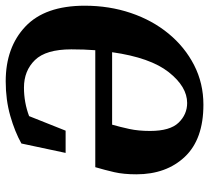

<svg xmlns="http://www.w3.org/2000/svg" viewBox="-50 -665 733 673"><g transform="rotate(-90 316.5 -328.5)"><path d="M286 18Q165 18 103.5 -47Q42 -112 42 -217Q42 -262 49.5 -294.5Q57 -327 67 -361H477Q480 -400 480 -445Q480 -534 442.5 -572.5Q405 -611 346 -611Q294 -611 246 -593L195 -465H117L150 -620Q191 -643 247 -659Q303 -675 368 -675Q487 -675 560 -606Q633 -537 633 -398Q633 -312 607.5 -236.5Q582 -161 535 -104Q488 -47 424.5 -14.5Q361 18 286 18ZM292 -39Q349 -39 400 -103.5Q451 -168 470 -302H216Q208 -274 201 -242Q194 -210 194 -169Q194 -99 223 -69Q252 -39 292 -39Z"/></g></svg>

Font: Source Serif Pro
Style: Bold Italic
Weight: 700
Italic angle: -12°
Designer: Frank Grießhammer
Foundry: Adobe Systems Incorporated
Version: Version 3.001;hotconv 1.0.111;makeotfexe 2.5.65597